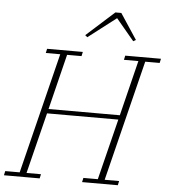

<svg xmlns="http://www.w3.org/2000/svg" viewBox="-67 -979 908 1033"><g transform="rotate(5 386.5 -462.5)"><path d="M-2 -23H76L238 -675H160L165 -698H358L353 -675H275L201 -376H586L660 -675H582L587 -698H780L775 -675H697L535 -23H613L608 0H415L420 -23H498L580 -352H195L113 -23H191L186 0H-7ZM363 -789 514 -925H546L637 -787L623 -779L526 -895L375 -779Z"/></g></svg>

Font: IBM Plex Serif ExtLt
Style: Italic
Weight: 200
Italic angle: -14°
Designer: Mike Abbink, Paul van der Laan, Pieter van Rosmalen
Foundry: Bold Monday
Version: Version 3.001